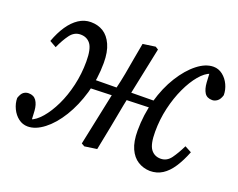

<svg xmlns="http://www.w3.org/2000/svg" viewBox="-87 -645 1001 808"><g transform="rotate(20 413.5 -241.0)"><path d="M96 11Q73 11 54.5 -3Q36 -17 25 -40Q14 -63 14 -87Q21 -108 31 -115Q41 -122 53 -122Q76 -122 87.5 -105.5Q99 -89 101 -61L104 -5L82 -6L93 -21H97Q121 -29 145.5 -57.5Q170 -86 190.5 -128.5Q211 -171 223 -223Q235 -275 235 -330Q235 -386 219 -407.5Q203 -429 174 -429Q146 -429 127.5 -404Q109 -379 93 -343L63 -360Q78 -401 98 -430.5Q118 -460 143 -476.5Q168 -493 197 -493Q229 -493 253 -478Q277 -463 291.5 -431Q306 -399 306 -350Q306 -278 287 -213Q268 -148 237 -97.5Q206 -47 168.5 -18Q131 11 96 11ZM272 -230V-270L576 -273V-240ZM349 8 335 0 391 -267Q400 -303 406.5 -338.5Q413 -374 419 -409.5Q425 -445 432 -481L488 -489L501 -481L445 -212Q435 -159 425 -106Q415 -53 404 0ZM643 11Q613 10 589 -5Q565 -20 551 -51Q537 -82 537 -131Q537 -203 555.5 -268.5Q574 -334 605.5 -384.5Q637 -435 674 -464Q711 -493 746 -493Q769 -493 787.5 -478.5Q806 -464 816.5 -441.5Q827 -419 827 -395Q821 -375 810 -367Q799 -359 788 -359Q764 -359 753.5 -375.5Q743 -392 741 -421L738 -477L753 -475L746 -460L744 -461Q720 -453 696 -424.5Q672 -396 652 -353Q632 -310 620 -258.5Q608 -207 608 -152Q608 -96 624 -74.5Q640 -53 668 -53Q696 -53 714 -78Q732 -103 749 -138L779 -122Q763 -81 743 -50.5Q723 -20 698.5 -4.5Q674 11 643 11Z"/></g></svg>

Font: Source Serif 4 18pt
Style: Italic
Weight: 400
Italic angle: -12°
Designer: Frank Grießhammer
Foundry: Adobe Systems Incorporated
Version: Version 4.004;hotconv 1.0.116;makeotfexe 2.5.65601